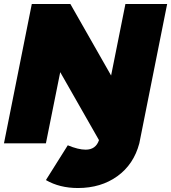

<svg xmlns="http://www.w3.org/2000/svg" viewBox="-25 -721 861 966"><path d="M816 -701 676 0Q648 106 565.5 165.5Q483 225 367 225Q275 225 206 185L316 10Q369 32 406 32Q457 32 473 -16L278 -358L206 0H-5L135 -701H329L534 -341L606 -701Z"/></svg>

Font: Gontserrat Black
Style: Italic
Weight: 900
Italic angle: -11.3°
Designer: Julieta Ulanovsky
Foundry: Julieta Ulanovsky
Version: Version 6.001